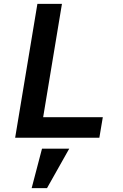

<svg xmlns="http://www.w3.org/2000/svg" viewBox="-20 -718 640 1001"><path d="M199 57H341L225 263H145ZM59 0 175 -698H303L205 -107H516L498 0Z"/></svg>

Font: IBM Plex Mono SemiBold
Style: Italic
Weight: 600
Italic angle: -9°
Monospace: yes
Designer: Mike Abbink, Paul van der Laan, Pieter van Rosmalen
Foundry: Bold Monday
Version: Version 2.3